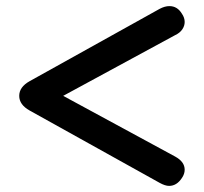

<svg xmlns="http://www.w3.org/2000/svg" viewBox="-20 -566 668 629"><path d="M77 -204Q43 -223 43 -252Q43 -281 77 -300L503 -537Q520 -546 535 -546Q561 -546 576 -521Q585 -508 585 -494Q585 -481 577 -469.5Q569 -458 554 -451L187 -252L554 -53Q585 -36 585 -10Q585 4 576 17Q559 43 534 43Q521 43 503 33Z"/></svg>

Font: Kodchasan SemiBold
Style: Regular
Weight: 600
Version: Version 1.000; ttfautohint (v1.6)